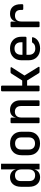

<svg xmlns="http://www.w3.org/2000/svg" viewBox="1410 -2180 780 3640"><g transform="rotate(-90 1800.0 -360.0)"><path d="M259 10Q177 10 128 -46Q79 -102 79 -197V-352Q79 -448 128 -504Q177 -560 259 -560Q318 -560 358.5 -530Q399 -500 411 -446L408 -573V-730H516V0H409V-104Q398 -50 358.5 -20Q319 10 259 10ZM297 -84Q349 -84 378.5 -115.5Q408 -147 408 -205V-346Q408 -403 378.5 -434.5Q349 -466 297 -466Q245 -466 216 -438.5Q187 -411 187 -351V-200Q187 -139 216 -111.5Q245 -84 297 -84Z M900 9Q798 9 737.5 -50Q677 -109 677 -211V-339Q677 -442 737 -500.5Q797 -559 900 -559Q1003 -559 1063 -500.5Q1123 -442 1123 -339V-211Q1123 -109 1062.5 -50Q1002 9 900 9ZM900 -86Q954 -86 984.5 -116.5Q1015 -147 1015 -204V-346Q1015 -403 984.5 -433.5Q954 -464 900 -464Q846 -464 815.5 -433.5Q785 -403 785 -346V-204Q785 -147 815.5 -116.5Q846 -86 900 -86Z M1304 0Q1284 0 1284 -20V-530Q1284 -550 1304 -550H1371Q1391 -550 1391 -530V-445Q1399 -499 1437.5 -529.5Q1476 -560 1538 -560Q1620 -560 1669 -507.5Q1718 -455 1718 -366V-20Q1718 0 1698 0H1630Q1610 0 1610 -20V-350Q1610 -407 1581 -437.5Q1552 -468 1502 -468Q1451 -468 1421.5 -436Q1392 -404 1392 -347V-20Q1392 0 1372 0Z M1909 0Q1889 0 1889 -20V-710Q1889 -730 1909 -730H1977Q1997 -730 1997 -710V-329H2094L2227 -537Q2235 -550 2251 -550H2329Q2341 -550 2345 -543Q2349 -536 2342 -526L2188 -286L2350 -24Q2357 -14 2353 -7Q2349 0 2337 0H2257Q2241 0 2233 -13L2095 -236H1997V-20Q1997 0 1977 0Z M2700 10Q2599 10 2538 -49Q2477 -108 2477 -210V-340Q2477 -442 2538 -501Q2599 -560 2700 -560Q2768 -560 2818 -533.5Q2868 -507 2895.5 -459Q2923 -411 2923 -347V-268Q2923 -248 2903 -248H2581V-203Q2581 -145 2613 -113Q2645 -81 2700 -81Q2738 -81 2766 -93Q2794 -105 2805 -128Q2810 -135 2814.5 -139Q2819 -143 2828 -143H2896Q2919 -143 2914 -125Q2898 -63 2840 -26.5Q2782 10 2700 10ZM2581 -347V-324H2819V-348Q2819 -409 2788 -442Q2757 -475 2700 -475Q2643 -475 2612 -441.5Q2581 -408 2581 -347Z M3124 0Q3104 0 3104 -20V-530Q3104 -550 3124 -550H3191Q3211 -550 3211 -530V-442Q3219 -497 3258 -528.5Q3297 -560 3361 -560Q3446 -560 3493 -507Q3540 -454 3540 -358V-329Q3540 -309 3520 -309H3452Q3432 -309 3432 -329V-355Q3432 -466 3323 -466Q3269 -466 3240.5 -434.5Q3212 -403 3212 -343V-20Q3212 0 3192 0Z"/></g></svg>

Font: Pitagon Sans Mono SemiBold
Style: Regular
Weight: 600
Monospace: yes
Designer: Travis Tran
Foundry: Pitagon
Version: Version 1.001; ttfautohint (v1.8.4.7-5d5b);gftools[0.9.26]